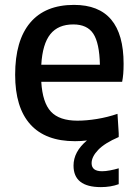

<svg xmlns="http://www.w3.org/2000/svg" viewBox="-20 -569 566 786"><path d="M287 9Q166 9 104 -60Q42 -129 42 -263Q42 -403 103.5 -476Q165 -549 283 -549Q486 -549 486 -308Q486 -284 484.5 -266.5Q483 -249 480 -234H149Q154 -149 188.5 -112Q223 -75 297 -75Q334 -75 377 -82Q420 -89 461 -103L466 -23V-8Q408 17 381.5 45Q355 73 355 99Q355 132 398 132Q412 132 430.5 128.5Q449 125 466 120V185Q433 197 393 197Q281 197 281 109Q281 52 336 6Q312 9 287 9ZM280 -469Q218 -469 186 -429Q154 -389 149 -304H389Q387 -393 362 -431Q337 -469 280 -469Z"/></svg>

Font: Encode Sans Narrow
Style: Medium
Weight: 500
Designer: Pablo Impallari, Andres Torresi
Foundry: Pablo Impallari, Andres Torresi
Version: Version 1.000; ttfautohint (v1.00) -l 8 -r 50 -G 200 -x 14 -